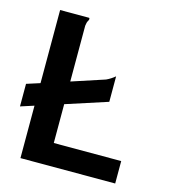

<svg xmlns="http://www.w3.org/2000/svg" viewBox="-96 -702 693 779"><g transform="rotate(15 250.0 -312.0)"><path d="M459 -95.2V-1H61V-221.2L4.9 -203.1V-297.9L61 -315.9V-623H183.1Q185.1 -621.1 185.1 -618.2Q185.1 -614.3 181.4 -608.6Q177.7 -603 175.8 -587.9V-353.5L314 -398.9Q323.7 -403.3 332.8 -409.2Q341.8 -415 350.1 -421.9V-314.9L175.8 -258.3V-95.2Z"/></g></svg>

Font: InconsolataGo
Style: Bold
Weight: 700
Designer: Raph Levien, Kirill Tkachev(cyreal.org)
Foundry: Raph Levien, Kirill Tkachev(cyreal.org)
Version: Version 1.015; ttfautohint (v0.92) -l 8 -r 50 -G 200 -x 14 -